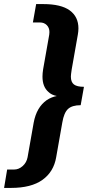

<svg xmlns="http://www.w3.org/2000/svg" viewBox="-64 -750 431 940"><path d="M173 -300Q144 -325 144 -375Q144 -391 147 -410L177 -580Q178 -585 178 -593Q178 -614 165 -627Q152 -640 132 -640H97L113 -730H148Q235 -730 277.5 -699Q320 -668 320 -611Q320 -597 317 -580L287 -410Q283 -384 283 -375Q283 -348 298 -336.5Q313 -325 347 -325L331 -235Q289 -235 269 -216.5Q249 -198 241 -150L211 20Q199 91 144 130.5Q89 170 -10 170H-44L-29 80H5Q28 80 47 63Q66 46 71 20L101 -150Q115 -225 165 -260Q188 -275 214 -280Q188 -285 173 -300Z"/></svg>

Font: Scada
Style: Bold Italic
Weight: 700
Italic angle: -10°
Version: Version 4.000